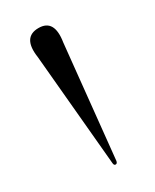

<svg xmlns="http://www.w3.org/2000/svg" viewBox="-94 -811 293 363"><g transform="rotate(-30 52.0 -630.0)"><path d="M50 -481Q46.5 -481 46 -486L24 -730.5Q17 -777.5 52.5 -777.5Q87 -777.5 79.5 -730.5L54.5 -486Q53.5 -481 50 -481Z"/></g></svg>

Font: Fraunces 144pt S000 Light
Style: Regular
Weight: 300
Version: Version 1.000; ttfautohint (v1.8.3)